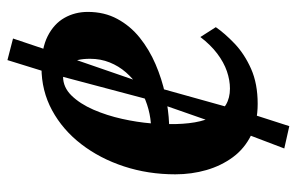

<svg xmlns="http://www.w3.org/2000/svg" viewBox="-161 -539 798 516"><g transform="rotate(-90 238.0 -281.0)"><path d="M423 -100Q406.5 -76 378.8 -49.5Q351 -23 311 -5.2Q271 12.5 217 12.5Q168.5 12.5 132.5 -5.2Q96.5 -23 73.5 -54.2Q50.5 -85.5 39 -125.2Q27.5 -165 27.5 -209Q27.5 -282 48.8 -346.8Q70 -411.5 108.5 -461.5Q147 -511.5 199.5 -540Q252 -568.5 314.5 -568.5Q366 -568.5 399 -551.8Q432 -535 448 -506.8Q464 -478.5 464 -444Q464 -399.5 445.2 -364.8Q426.5 -330 394.8 -304.5Q363 -279 323.5 -262Q284 -245 242.2 -236Q200.5 -227 162.5 -225.5Q162 -187 167.2 -156.5Q172.5 -126 184.2 -105Q196 -84 214.2 -73Q232.5 -62 258 -62Q280.5 -62 304.5 -70.2Q328.5 -78.5 352 -96.2Q375.5 -114 396.5 -141.5ZM290 -510.5Q261.5 -510.5 239.2 -487.8Q217 -465 201.2 -428.8Q185.5 -392.5 176.5 -351.8Q167.5 -311 164.5 -274.5Q190 -276.5 215 -284.8Q240 -293 262.2 -307.5Q284.5 -322 301.5 -341.5Q318.5 -361 328.2 -385.2Q338 -409.5 338 -438Q338 -474.5 325.5 -492.5Q313 -510.5 290 -510.5ZM157 97.5 97 84 140 -29 230 -286.5 297 -539 334.5 -660 392.5 -645 354 -530.5 266 -275.5 194 -17.5Z"/></g></svg>

Font: Merriweather 24pt SemiCondensed
Style: Bold Italic
Weight: 700
Width: 4
Italic angle: -7.8°
Designer: Eben Sorkin
Foundry: Eben Sorkin
Version: Version 2.101